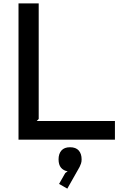

<svg xmlns="http://www.w3.org/2000/svg" viewBox="-20 -830 718 1141"><path d="M663 0H90V-810H210V-123L198 -111H663ZM465 117Q465 131 461.5 141.5Q458 152 453 162L380 291L331 263L368 198L382 188Q357 184 342.5 166.5Q328 149 328 117Q328 84 345 64.5Q362 45 396 45Q431 45 448 64.5Q465 84 465 117Z"/></svg>

Font: Sinkin Sans 500 Medium
Style: 500 Medium
Weight: 500
Designer: Keith Bates
Foundry: K-Type
Version: Sinkin Sans (version 1.0)  by Keith Bates   •   © 2014   www